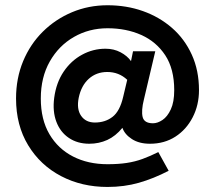

<svg xmlns="http://www.w3.org/2000/svg" viewBox="-20 -618 830 742"><path d="M395.5 104.5Q295.9 104.5 215.8 62.5Q135.7 20.5 88.9 -56.6Q42 -133.8 42 -237.3Q42 -315.4 69.3 -381.3Q96.7 -447.3 145.5 -495.6Q194.3 -543.9 258.3 -570.8Q322.3 -597.7 395.5 -597.7Q468.8 -597.7 532.2 -575.2Q595.7 -552.7 644.5 -510.3Q693.4 -467.8 721.2 -406.7Q749 -345.7 749 -269.5Q749 -211.9 724.6 -164.6Q700.2 -117.2 657.7 -89.8Q615.2 -62.5 559.6 -62.5Q517.6 -62.5 489.7 -80.6Q461.9 -98.6 453.1 -124Q426.8 -91.8 394.5 -77.1Q362.3 -62.5 325.2 -62.5Q279.3 -62.5 246.1 -85Q212.9 -107.4 197.8 -147.5Q182.6 -187.5 189.5 -240.2Q197.3 -298.8 226.1 -341.3Q254.9 -383.8 297.4 -406.7Q339.8 -429.7 387.7 -429.7Q419.9 -429.7 445.8 -416Q471.7 -402.3 486.3 -381.8L494.1 -419.9H580.1L536.1 -233.4Q525.4 -190.4 531.2 -166Q537.1 -141.6 571.3 -141.6Q588.9 -141.6 607.9 -154.3Q627 -167 640.1 -195.3Q653.3 -223.6 653.3 -269.5Q653.3 -351.6 618.7 -404.3Q584 -457 525.9 -482.9Q467.8 -508.8 395.5 -508.8Q324.2 -508.8 265.6 -475.1Q207 -441.4 172.4 -380.4Q137.7 -319.3 137.7 -237.3Q137.7 -156.2 170.9 -99.6Q204.1 -43 262.2 -13.2Q320.3 16.6 395.5 16.6Q437.5 16.6 469.7 11.7Q502 6.8 531.2 -3.9Q560.5 -14.6 591.8 -30.3L631.8 42Q573.2 72.3 516.6 88.4Q460 104.5 395.5 104.5ZM346.7 -144.5Q386.7 -144.5 415 -166.5Q443.4 -188.5 456.1 -244.1L471.7 -309.6Q439.5 -339.8 394.5 -339.8Q352.5 -339.8 323.2 -313.5Q293.9 -287.1 284.2 -240.2Q275.4 -196.3 293.5 -170.4Q311.5 -144.5 346.7 -144.5Z"/></svg>

Font: Sen
Style: Bold
Weight: 700
Designer: Kosal Sen, Philatype
Foundry: Philatype
Version: Version 2.000;gftools[0.9.31]